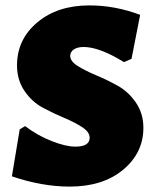

<svg xmlns="http://www.w3.org/2000/svg" viewBox="-20 -679 576 711"><path d="M311 -659Q406 -659 499 -624L467 -461L439 -449Q348 -505 290 -505Q267 -505 253.5 -496Q240 -487 240 -472Q240 -452 268 -434.5Q296 -417 335.5 -400.5Q375 -384 415 -362Q455 -340 483 -299.5Q511 -259 511 -206Q511 -113 436 -50.5Q361 12 238 12Q136 12 24 -26L53 -200L73 -212Q119 -177 171.5 -156.5Q224 -136 259 -136Q312 -136 312 -169Q312 -190 284.5 -208Q257 -226 217.5 -242.5Q178 -259 138 -280.5Q98 -302 70.5 -342.5Q43 -383 43 -437Q43 -533 118 -596Q193 -659 311 -659Z"/></svg>

Font: Alegreya Sans Black
Style: Regular
Weight: 900
Designer: Juan Pablo del Peral
Foundry: Huerta Tipografica
Version: Version 2.007